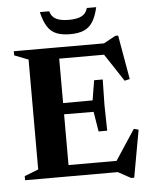

<svg xmlns="http://www.w3.org/2000/svg" viewBox="-60 -915 787 1001"><g transform="rotate(-5 334.0 -414.5)"><path d="M482.5 -488 480 -354 482.5 -220H437.5L420.5 -324L189 -325V-383L420.5 -384L437.5 -488ZM623 -478 596 -471.5 485.5 -639 531 -616H182.5V-675H505.5L568 -709H582.5ZM503 -37 621.5 -217.5 646 -211 601.5 36.5H585.5L518.5 0H182.5V-59H539ZM33.5 0V-21.5L106.5 -50V-625L33.5 -653.5V-675H266V0ZM334 -813Q376 -813 400.2 -825Q424.5 -837 432.5 -866.5H481.5Q470.5 -817.5 452.2 -789.5Q434 -761.5 405.5 -749.8Q377 -738 334 -738Q291 -738 262.5 -749.8Q234 -761.5 216 -789.5Q198 -817.5 186.5 -866.5H235.5Q243.5 -837 267.8 -825Q292 -813 334 -813Z"/></g></svg>

Font: Newsreader 24pt
Style: Bold
Weight: 700
Designer: Hugues Gentile
Foundry: Production Type
Version: Version 1.003